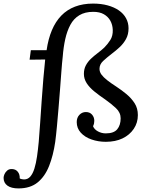

<svg xmlns="http://www.w3.org/2000/svg" viewBox="-142 -780 819 1071"><path d="M-39 271Q-79 271 -100.5 255.5Q-122 240 -122 212Q-122 203 -117 191.5Q-112 180 -101.5 171Q-91 162 -74 163Q-54 164 -42.5 178.5Q-31 193 -32 215Q-28 218 -20 219.5Q-12 221 -8 221Q13 221 27 205Q41 189 50 160Q59 131 64.5 93Q70 55 74 12Q78 -35 82 -94.5Q86 -154 90.5 -218.5Q95 -283 100 -343Q105 -403 110 -448L23 -447L30 -500H118Q127 -563 147.5 -611.5Q168 -660 200 -693Q232 -726 276.5 -743Q321 -760 377 -760Q422 -760 458.5 -750Q495 -740 521 -722Q547 -704 561 -678.5Q575 -653 575 -622Q575 -588 561 -562.5Q547 -537 525.5 -517Q504 -497 480 -479Q454 -459 433.5 -440Q413 -421 413 -396Q413 -379 424 -364Q435 -349 456 -332.5Q477 -316 508 -296Q537 -277 564 -254.5Q591 -232 609 -204Q627 -176 627 -138Q627 -95 604 -61Q581 -27 541.5 -8Q502 11 448 11Q406 11 368.5 -2Q331 -15 308.5 -40Q286 -65 286 -99Q286 -124 301 -139.5Q316 -155 337 -155Q359 -155 371.5 -140.5Q384 -126 384 -106Q384 -99 382.5 -91.5Q381 -84 377 -76Q384 -58 404.5 -47Q425 -36 448 -36Q493 -36 512 -59Q531 -82 531 -120Q531 -152 505 -176.5Q479 -201 445 -225Q411 -248 384 -270Q357 -292 341.5 -316Q326 -340 326 -368Q326 -395 337 -415.5Q348 -436 365.5 -452.5Q383 -469 403 -484Q423 -499 440 -515Q459 -534 473.5 -557Q488 -580 487 -613Q486 -642 473.5 -664.5Q461 -687 437.5 -700.5Q414 -714 378 -714Q332 -714 300.5 -695Q269 -676 250.5 -641.5Q232 -607 222 -562Q212 -517 208 -465Q204 -430 200.5 -382.5Q197 -335 193 -282.5Q189 -230 184.5 -176.5Q180 -123 175.5 -74.5Q171 -26 166 12Q155 87 132 145.5Q109 204 68 237.5Q27 271 -39 271Z"/></svg>

Font: Lora Medium
Style: Italic
Weight: 500
Italic angle: -3°
Designer: Olga Karpushina, Alexei Vanyashin (Cyrillic)
Foundry: Cyreal
Version: Version 3.004